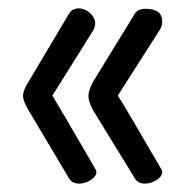

<svg xmlns="http://www.w3.org/2000/svg" viewBox="-20 -502 459 458"><path d="M360 -429C365 -436 367 -443 367 -450C367 -471 354 -481 327 -481C315 -481 307 -477 302 -470L202 -307C195 -294 191 -283 191 -273C191 -263 195 -252 202 -239L302 -76C307 -68 315 -64 326 -64C345 -64 367 -78 367 -91C367 -94 366 -96 365 -98C306 -199 272 -258 261 -274ZM202 -429C205 -434 207 -440 207 -446C207 -465 187 -482 168 -482C158 -482 150 -478 145 -470L48 -307C39 -293 35 -282 35 -273C35 -265 39 -254 48 -239L145 -76C150 -68 158 -64 169 -64C188 -64 210 -78 210 -91C210 -93 209 -95 208 -98C149 -200 114 -259 105 -274Z"/></svg>

Font: Numismatica Pro
Style: Regular
Weight: 400
Designer: Chris Hopkins
Foundry: Edward C. D. Hopkins
Version: Version 2.19D